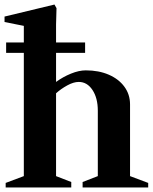

<svg xmlns="http://www.w3.org/2000/svg" viewBox="-27 -826 673 846"><path d="M-2 0V-20L78 -50V-593H0V-639H78V-712L-7 -729V-753L213 -806L222 -790L220 -718V-639H348V-593H220V-465Q250 -487 285.5 -501.5Q321 -516 351 -516Q408 -516 452 -497Q496 -478 521 -444Q546 -410 546 -366V-50L626 -20V0H337V-24L404 -50V-338Q404 -394 380.5 -429.5Q357 -465 320 -465Q297 -465 269 -449.5Q241 -434 220 -415V-50L287 -24V0Z"/></svg>

Font: Wittgenstein
Style: Bold
Weight: 700
Designer: Jörg Drees
Foundry: Jörg Drees
Version: Version 1.303; ttfautohint (v1.8.4.7-5d5b)